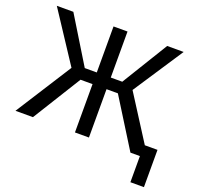

<svg xmlns="http://www.w3.org/2000/svg" viewBox="-148 -873 1251 1210"><g transform="rotate(20 477.0 -268.0)"><path d="M784.2 0H847.7V175.3H938.5V-74.7H853.5L661.6 -375.5L882.3 -710.9H772L583 -402.3H505.9V-710.9H412.1V-402.3H331.5L142.6 -710.9H31.7L252.4 -375L13.2 0H130.4L331.5 -324.2H412.1V0H505.9V-324.2H582Z"/></g></svg>

Font: Roboto
Style: Regular
Weight: 400
Designer: Google
Version: Version 2.137; 2017